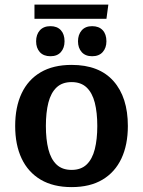

<svg xmlns="http://www.w3.org/2000/svg" viewBox="-20 -782 608 816"><path d="M284.3 13.2Q206.4 13.2 152.8 -18.5Q99.3 -50.3 71.9 -108.4Q44.5 -166.5 44.5 -246.6Q44.5 -327.1 71.9 -385.2Q99.3 -443.4 152.8 -474.8Q206.4 -506.2 284.3 -506.2Q401.5 -506.2 462.4 -437.3Q523.4 -368.4 523.4 -246.6Q523.4 -166.5 496 -108.2Q468.5 -49.9 415.5 -18.4Q362.5 13.2 284.3 13.2ZM284.3 -59.9Q324.3 -59.9 348.3 -82.9Q372.3 -105.9 382.9 -148Q393.5 -190 393.5 -246.6Q393.5 -303.6 382.9 -345.4Q372.3 -387.1 348.3 -410.1Q324.3 -433.1 284.3 -433.1Q244.3 -433.1 220.3 -410.3Q196.3 -387.5 185.6 -345.7Q175 -304 175 -246.6Q175 -189.6 185.6 -147.6Q196.3 -105.5 220.3 -82.7Q244.3 -59.9 284.3 -59.9ZM371.5 -543Q342.8 -543 327.1 -560.7Q311.5 -578.5 311.5 -606.5Q311.5 -634.7 327.1 -652.8Q342.8 -670.8 371.5 -670.8Q400.3 -670.8 416.3 -653.8Q432.3 -636.7 432.3 -606.5Q432.3 -578.7 416.6 -560.9Q400.9 -543 371.5 -543ZM194.5 -543Q165.2 -543 149.3 -560.5Q133.5 -578.1 133.5 -606.5Q133.5 -635.1 149.3 -653Q165.2 -670.8 194.5 -670.8Q222.6 -670.8 238.5 -653.8Q254.3 -636.7 254.3 -606.5Q254.3 -578.5 238.8 -560.7Q223.3 -543 194.5 -543ZM126.5 -702.1V-762.5H440.5L432.4 -702.1Z"/></svg>

Font: Andada Pro
Style: Regular
Weight: 400
Designer: Carolina Giovagnoli
Foundry: Huerta Tipografica
Version: Version 3.003